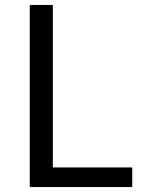

<svg xmlns="http://www.w3.org/2000/svg" viewBox="-20 -754 583 774"><path d="M100 0H513V-79H193V-734H100Z"/></svg>

Font: DAIFUKU Sans JP
Style: Regular
Weight: 400
Designer: Original font ‘Source Han Sans JP’ : Ryoko NISHIZUKA  (kana, bopomofo & ideographs); Paul D. Hunt (Latin, Greek & Cyrill
Foundry: Daifuku
Version: Version 1.001